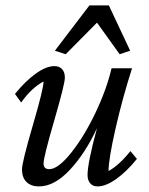

<svg xmlns="http://www.w3.org/2000/svg" viewBox="-20 -667 540 695"><path d="M451.2 -483.4 413.1 -470.7 331.1 -585 217.8 -470.7 178.7 -483.4 303.7 -647.5H374ZM176.8 -427.7Q194.8 -427.7 204.8 -416.7Q214.8 -405.8 214.8 -385.7Q214.8 -363.3 176.3 -230.7Q137.7 -98.1 137.7 -75.2Q137.7 -54.7 158.2 -54.7Q189.9 -54.7 236.8 -113Q283.7 -171.4 324.7 -256.8Q365.7 -342.3 383.8 -419.9H458Q423.8 -313.5 398.4 -202.4Q373 -91.3 373 -47.9Q411.6 -69.3 452.1 -120.1L475.6 -91.8Q438.5 -45.9 400.6 -19Q362.8 7.8 333 7.8Q316.4 7.8 306.6 -3.4Q296.9 -14.6 296.9 -33.2Q296.9 -77.1 331.1 -203.1Q288.6 -111.8 232.7 -52Q176.8 7.8 121.1 7.8Q92.3 7.8 75.9 -8.3Q59.6 -24.4 59.6 -53.7Q59.6 -79.1 98.6 -212.6Q137.7 -346.2 137.7 -372.1Q94.2 -349.1 56.6 -295.9L34.2 -327.1Q71.8 -373.5 109.6 -400.6Q147.5 -427.7 176.8 -427.7Z"/></svg>

Font: Crimson Pro
Style: Italic
Weight: 400
Italic angle: -12°
Designer: Jacques Le Bailly
Foundry: Baron von Fonthausen
Version: Version 1.003